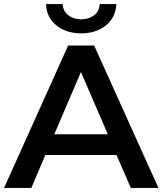

<svg xmlns="http://www.w3.org/2000/svg" viewBox="-25 -924 799 944"><path d="M-5 0 310 -700H438L754 0H618L548 -162H198L129 0ZM505 -264 373 -570 242 -264ZM374 -760Q301 -760 252.5 -799Q204 -838 201 -904H283Q285 -869 311 -849Q337 -829 374 -829Q411 -829 437.5 -849Q464 -869 465 -904H547Q544 -838 495.5 -799Q447 -760 374 -760Z"/></svg>

Font: Montserrat Thin SemiBold
Style: Regular
Weight: 600
Version: Version 9.000